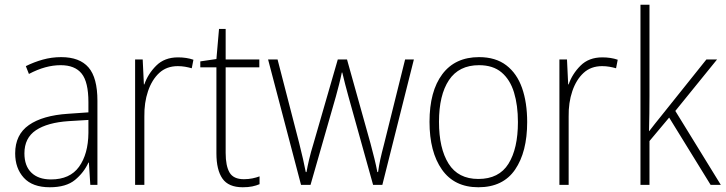

<svg xmlns="http://www.w3.org/2000/svg" viewBox="-20 -780 3062 810"><path d="M238 -539Q316 -539 353.5 -495.5Q391 -452 391 -355V0H361L355 -94H353Q334 -52 296.5 -21Q259 10 190 10Q117 10 80.5 -30Q44 -70 44 -133Q44 -212 102 -252.5Q160 -293 267 -300L353 -306V-349Q353 -434 324.5 -469.5Q296 -505 236 -505Q204 -505 171 -496Q138 -487 102 -468L89 -501Q123 -518 160.5 -528.5Q198 -539 238 -539ZM270 -269Q180 -263 131.5 -230.5Q83 -198 83 -133Q83 -80 112.5 -51.5Q142 -23 195 -23Q275 -23 313.5 -76.5Q352 -130 353 -219V-274Z M731 -538Q767 -538 796 -528L789 -492Q775 -496 760.5 -498.5Q746 -501 730 -501Q683 -501 652 -472.5Q621 -444 604.5 -395.5Q588 -347 589 -288V0H550V-529H582L587 -424H589Q604 -468 639 -503Q674 -538 731 -538Z M1009 -24Q1028 -24 1045 -27.5Q1062 -31 1075 -36V-3Q1061 3 1044 6.5Q1027 10 1004 10Q944 10 918.5 -26.5Q893 -63 893 -133V-496H825V-521L893 -531L904 -658H932V-529H1074V-496H932V-135Q932 -80 948.5 -52Q965 -24 1009 -24Z M1450 -373Q1435 -427 1424 -474H1422Q1417 -449 1410.5 -424Q1404 -399 1397 -373L1290 0H1250L1111 -529H1151L1242 -177Q1252 -137 1258.5 -108.5Q1265 -80 1270 -54H1273Q1277 -77 1284 -107Q1291 -137 1303 -176L1405 -529H1444L1543 -175Q1552 -141 1559.5 -111Q1567 -81 1572 -54H1575Q1579 -83 1584.5 -108Q1590 -133 1600 -171L1689 -529H1726L1593 0H1554Z M2204 -265Q2204 -139 2153 -64.5Q2102 10 1998 10Q1897 10 1844.5 -64.5Q1792 -139 1792 -266Q1792 -395 1846 -467Q1900 -539 2001 -539Q2071 -539 2116 -504.5Q2161 -470 2182.5 -408.5Q2204 -347 2204 -265ZM1832 -266Q1832 -154 1872.5 -89.5Q1913 -25 1998 -25Q2085 -25 2125 -89Q2165 -153 2165 -265Q2165 -336 2148.5 -390Q2132 -444 2096 -474.5Q2060 -505 2001 -505Q1916 -505 1874 -442Q1832 -379 1832 -266Z M2521 -538Q2557 -538 2586 -528L2579 -492Q2565 -496 2550.5 -498.5Q2536 -501 2520 -501Q2473 -501 2442 -472.5Q2411 -444 2394.5 -395.5Q2378 -347 2379 -288V0H2340V-529H2372L2377 -424H2379Q2394 -468 2429 -503Q2464 -538 2521 -538Z M2720 -375Q2720 -302 2718 -227H2719Q2732 -244 2743.5 -258.5Q2755 -273 2768 -289L2960 -529H3005L2829 -312L3021 0H2978L2803 -284L2720 -185V0H2682V-760H2720Z"/></svg>

Font: Noto Sans Gujarati UI SemiCondensed ExtraLight
Style: Regular
Weight: 200
Width: 4
Designer: Jelle Bosma - Monotype Design Team, Universal Thirst
Foundry: Monotype Imaging Inc.
Version: Version 2.106; ttfautohint (v1.8.4.7-5d5b)